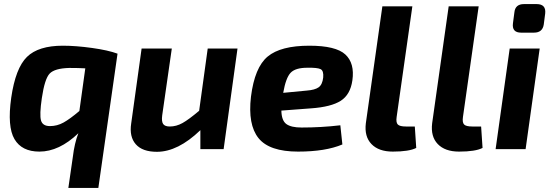

<svg xmlns="http://www.w3.org/2000/svg" viewBox="-20 -731 2701 941"><path d="M315 190 337 38Q345 -29 364 -78Q270 12 173 12Q87 12 51 -49Q15 -110 35 -252Q56 -397 112 -452Q168 -507 288 -507Q352 -507 431 -496Q510 -485 556 -468L462 190ZM369 -187 398 -396Q365 -398 319 -398Q248 -396 223.5 -370.5Q199 -345 185 -250Q173 -168 181 -140.5Q189 -113 225 -113Q260 -113 291.5 -130.5Q323 -148 369 -187Z M1144 -493 1076 0H962V-93Q852 13 749 13Q678 13 645.5 -24Q613 -61 623 -126L674 -493H822L775 -166Q771 -136 779.5 -123.5Q788 -111 812 -111Q844 -111 874.5 -128Q905 -145 956 -188L998 -493Z M1648 -117 1658 -23Q1575 12 1441 12Q1300 12 1247 -54Q1194 -120 1210 -257Q1228 -401 1292 -454Q1356 -507 1496 -507Q1626 -507 1672.5 -464Q1719 -421 1707 -337Q1697 -267 1650 -237Q1603 -207 1505 -200L1359 -189Q1360 -140 1383.5 -123Q1407 -106 1458 -106Q1555 -106 1648 -117ZM1368 -276 1483 -287Q1523 -290 1541.5 -303Q1560 -316 1564 -351Q1567 -384 1551.5 -392Q1536 -400 1486 -399Q1428 -399 1404.5 -374.5Q1381 -350 1368 -276Z M2001 -700 1924 -158Q1920 -131 1929.5 -121Q1939 -111 1970 -111H2013L2020 -6Q1985 12 1905 12Q1836 12 1800.5 -25Q1765 -62 1773 -127L1854 -700Z M2326 -700 2249 -158Q2245 -131 2254.5 -121Q2264 -111 2295 -111H2338L2345 -6Q2310 12 2230 12Q2161 12 2125.5 -25Q2090 -62 2098 -127L2179 -700Z M2548 -711H2610Q2657 -711 2652 -665L2645 -611Q2639 -571 2597 -571H2534Q2488 -571 2494 -617L2501 -670Q2505 -711 2548 -711ZM2556 0H2409L2478 -493H2625Z"/></svg>

Font: Ezarion
Style: Bold Italic
Weight: 700
Italic angle: -8°
Designer: Natanael Gama
Version: Version 1.001;PS 001.001;hotconv 1.0.70;makeotf.lib2.5.58329